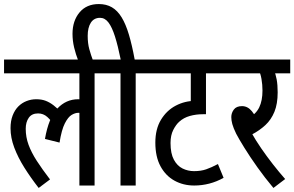

<svg xmlns="http://www.w3.org/2000/svg" viewBox="-20 -916 1453 948"><path d="M0 -554V-622H523V-554H447V0H372V-380L406 -344Q395 -354 385 -356.5Q375 -359 367 -359Q351 -359 333.5 -348.5Q316 -338 300 -306.5Q284 -275 274 -212L202 -230Q220 -334 263 -380Q306 -426 366 -426Q380 -426 392 -423Q404 -420 413 -416L416 -394L372 -413V-554ZM248 -296Q233 -321 213.5 -338.5Q194 -356 168 -356Q137 -356 122 -334.5Q107 -313 107 -280Q107 -239 121 -201Q135 -163 161.5 -122Q188 -81 227 -30L171 12Q132 -38 100.5 -88Q69 -138 50.5 -187Q32 -236 32 -283Q32 -319 42.5 -346Q53 -373 70.5 -390.5Q88 -408 111 -417Q134 -426 159 -426Q185 -426 205 -418.5Q225 -411 244.5 -396Q264 -381 285 -358Z M367 -615Q354 -648 346 -681.5Q338 -715 338 -749Q338 -813 372.5 -854.5Q407 -896 468 -896Q505 -896 532.5 -880Q560 -864 580.5 -830.5Q601 -797 616.5 -745Q632 -693 645 -622H726V-554H650V0H575V-554H511V-622H576Q562 -691 547.5 -736.5Q533 -782 515.5 -805Q498 -828 474 -828Q444 -828 428.5 -804Q413 -780 413 -739Q413 -702 421 -673Q429 -644 440 -615Z M1105 -554H997V-352H982Q948 -352 917.5 -343.5Q887 -335 865 -315Q849 -301 835.5 -274.5Q822 -248 822 -210Q822 -158 838.5 -127.5Q855 -97 881.5 -84Q908 -71 938 -71Q972 -71 998 -80Q1024 -89 1056 -106L1084 -38Q1050 -19 1013.5 -9.5Q977 0 939 0Q885 0 841.5 -24Q798 -48 772.5 -95Q747 -142 747 -212Q747 -279 775 -325Q803 -371 848 -394.5Q893 -418 944 -418H954L922 -413V-554H714V-622H1105Z M1318 -554 1333 -567Q1341 -551 1346 -524Q1351 -497 1351 -460Q1351 -403 1335 -364Q1319 -325 1290.5 -298.5Q1262 -272 1224 -252L1222 -260Q1242 -224 1269.5 -184Q1297 -144 1327.5 -105Q1358 -66 1388 -32L1330 12Q1288 -38 1251 -90Q1214 -142 1186.5 -186.5Q1159 -231 1146 -256Q1132 -285 1127 -303.5Q1122 -322 1122 -338Q1122 -358 1134.5 -375Q1147 -392 1175 -392Q1203 -392 1223.5 -367Q1244 -342 1260 -299L1208 -334Q1244 -353 1260 -386Q1276 -419 1276 -469Q1276 -498 1271 -526.5Q1266 -555 1258 -566L1287 -554H1093V-622H1413V-554Z"/></svg>

Font: Noto Sans ExtraCondensed
Style: Regular
Weight: 400
Width: 2
Designer: Monotype Design Team
Foundry: Monotype Imaging Inc.
Version: Version 2.013